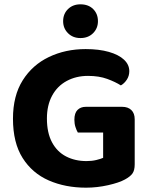

<svg xmlns="http://www.w3.org/2000/svg" viewBox="-20 -851 698 888"><path d="M603 -299V-91Q603 -63 592.5 -48.5Q582 -34 558 -21Q531 -6 480 5.5Q429 17 378 17Q282 17 205.5 -16.5Q129 -50 84.5 -120.5Q40 -191 40 -302Q40 -408 85 -479.5Q130 -551 206.5 -587.5Q283 -624 376 -624Q438 -624 483.5 -611Q529 -598 553.5 -575Q578 -552 578 -522Q578 -500 566.5 -482.5Q555 -465 539 -456Q514 -472 476 -486Q438 -500 387 -500Q332 -500 288.5 -476.5Q245 -453 221 -408.5Q197 -364 197 -303Q197 -237 220.5 -193Q244 -149 285.5 -127.5Q327 -106 380 -106Q405 -106 425.5 -111Q446 -116 457 -121V-238H340Q334 -248 329 -263.5Q324 -279 324 -297Q324 -328 338.5 -342.5Q353 -357 377 -357H545Q572 -357 587.5 -342Q603 -327 603 -299ZM433 -753Q433 -720 410.5 -697.5Q388 -675 352 -675Q317 -675 294.5 -697.5Q272 -720 272 -753Q272 -787 294.5 -809Q317 -831 352 -831Q389 -831 411 -809Q433 -787 433 -753Z"/></svg>

Font: Baloo Bhaijaan 2
Style: Bold
Weight: 700
Designer: Sanskriti Dholi, Noopur Datye and Ek Type
Foundry: Ek Type
Version: Version 1.701